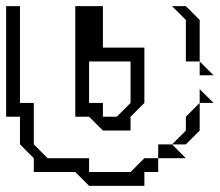

<svg xmlns="http://www.w3.org/2000/svg" viewBox="-20 -560 715 625"><path d="M585 -360V-495L540 -540H585L630 -495V-360ZM630 -315V-360L675 -315ZM630 -225V-270L675 -225ZM540 -90 585 -135V-180L630 -225V-135L585 -90ZM90 0V-45L45 -90V-180H0V-540H45V-225H90V-90L135 -45H270V0H405L450 -45H495V0H450V45H270L225 0ZM225 -180V-540H315V-405H450V-225L405 -180V-135H315L270 -180ZM495 -45V-90H540L585 -45ZM270 -225H315V-180H360L405 -225V-360H270Z"/></svg>

Font: Rubik Iso
Style: Regular
Weight: 400
Designer: Hubert and Fischer, NaN
Foundry: Hubert and Fischer, NaN
Version: Version 2.200